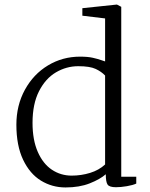

<svg xmlns="http://www.w3.org/2000/svg" viewBox="-20 -812 660 844"><path d="M513 -782V-35H579V-5Q564 2 537.5 6.5Q511 11 490 11Q461 11 453 -0.5Q445 -12 445 -46Q420 -24 374.5 -6Q329 12 268 12Q209 12 160 -18Q111 -48 81.5 -110Q52 -172 52 -264Q52 -349 89.5 -417.5Q127 -486 191 -524.5Q255 -563 332 -563Q366 -563 388 -558Q410 -553 424 -548Q438 -543 442 -542V-731L342 -743V-776L494 -792ZM123 -272Q123 -197 146 -144.5Q169 -92 208 -66Q247 -40 295 -40Q337 -40 376 -52Q415 -64 442 -89V-480Q426 -497 400.5 -509Q375 -521 324 -521Q272 -521 226 -494Q180 -467 151.5 -411Q123 -355 123 -272Z"/></svg>

Font: Martel UltraLight
Style: Regular
Weight: 250
Designer: Dan Reynolds
Foundry: Dan Reynolds
Version: Version 1.001; ttfautohint (v1.1) -l 5 -r 5 -G 72 -x 0 -D la